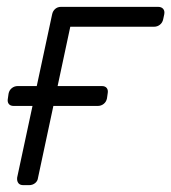

<svg xmlns="http://www.w3.org/2000/svg" viewBox="-20 -540 500 560"><path d="M48 0Q38 0 33.5 -6Q29 -12 30 -22L132 -498Q134 -508 141 -514Q148 -520 158 -520H441Q451 -520 456 -514Q461 -508 459 -498L456 -484Q454 -474 446.5 -468Q439 -462 429 -462H185L91 -22Q90 -12 82.5 -6Q75 0 65 0ZM20 -231Q10 -231 5.5 -237Q1 -243 3 -253L5 -267Q7 -277 14.5 -283Q22 -289 32 -289H277Q287 -289 291.5 -283Q296 -277 294 -267L292 -253Q290 -243 282.5 -237Q275 -231 265 -231Z"/></svg>

Font: Rubik Light Light
Style: Italic
Weight: 300
Italic angle: -12°
Version: Version 2.104